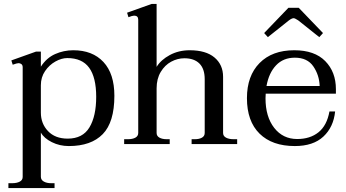

<svg xmlns="http://www.w3.org/2000/svg" viewBox="-20 -737 1769 982"><path d="M23 200H42Q66 200 81 192Q96 184 96 168V-393Q96 -404 89.5 -409Q83 -414 75 -414Q67 -414 45 -406L38 -428L164 -473H189V-396Q218 -441 262 -460.5Q306 -480 355 -480Q453 -480 509 -420Q565 -360 565 -247Q565 -112 505.5 -51Q446 10 332 10Q285 10 245 -10Q205 -30 189 -59V167Q189 183 204 191.5Q219 200 242 200H259V225H23ZM472 -242Q472 -341 436 -390.5Q400 -440 324 -440Q295 -440 263.5 -422.5Q232 -405 210.5 -373.5Q189 -342 189 -301V-161Q189 -105 225.5 -66.5Q262 -28 326 -28Q403 -28 437.5 -85.5Q472 -143 472 -242Z M1193 -25V0H960V-25H976Q999 -25 1013 -33Q1027 -41 1027 -57V-332Q1027 -385 1000 -412Q973 -439 923 -439Q888 -439 855.5 -421.5Q823 -404 802 -369Q781 -334 781 -285V-57Q781 -41 795.5 -33Q810 -25 833 -25H848V0H615V-25H634Q658 -25 672.5 -33Q687 -41 687 -57V-636Q687 -657 666 -657Q657 -657 637 -649L630 -672L756 -717H781V-395Q803 -431 848.5 -455.5Q894 -480 950 -480Q1033 -480 1077 -443Q1121 -406 1121 -344V-57Q1121 -41 1136 -33Q1151 -25 1175 -25Z M1350 -547 1331 -568 1455 -697H1508L1632 -568L1613 -547L1505 -633Q1488 -644 1482 -644Q1473 -644 1458 -633ZM1339 -258Q1338 -250 1338 -234Q1338 -140 1382.5 -83Q1427 -26 1500 -26Q1566 -26 1609 -60.5Q1652 -95 1665 -167H1694Q1686 -87 1634 -38.5Q1582 10 1488 10Q1372 10 1307.5 -53.5Q1243 -117 1243 -235Q1243 -349 1307.5 -414.5Q1372 -480 1485 -480Q1589 -480 1643.5 -424.5Q1698 -369 1698 -281V-258ZM1343 -297H1615Q1613 -353 1582.5 -397.5Q1552 -442 1488 -442Q1429 -442 1392 -403Q1355 -364 1343 -297Z"/></svg>

Font: TavirajRegular
Style: Regular
Weight: 400
Designer: Katatrad Team
Foundry: CadsonDemak
Version: Version 1.001